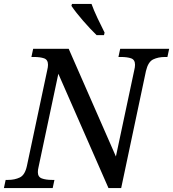

<svg xmlns="http://www.w3.org/2000/svg" viewBox="-40 -964 887 984"><path d="M-20 0 -11 -42H2Q35 -42 61.5 -54.5Q88 -67 98 -114L202 -604Q206 -620 206 -632Q206 -658 186 -665Q166 -672 134 -672H121L130 -714H312L554 -162L648 -604Q652 -620 652 -632Q652 -658 632 -665Q612 -672 580 -672H567L576 -714H827L818 -672H805Q771 -672 745 -659.5Q719 -647 708 -600L581 0H516L259 -586L158 -110Q154 -94 154 -82Q154 -57 174.5 -49.5Q195 -42 226 -42H239L230 0ZM455 -784Q423 -815 386 -857.5Q349 -900 326 -934L329 -944H429Q440 -913 460 -870.5Q480 -828 496 -797L493 -784Z"/></svg>

Font: NotoSerif-Italic
Style: Regular
Weight: 400
Italic angle: -12°
Designer: Monotype Design Team
Foundry: Monotype Imaging Inc.
Version: Version 2.007; ttfautohint (v1.8) -l 8 -r 50 -G 200 -x 14 -D